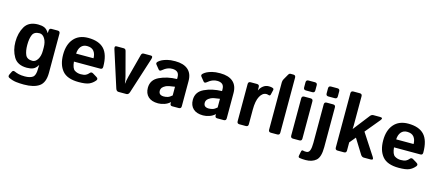

<svg xmlns="http://www.w3.org/2000/svg" viewBox="-59 -1393 5178 2262"><g transform="rotate(15 2529.5 -262.0)"><path d="M39.1 -256.3Q39.1 -363.8 85.7 -443.1Q132.3 -522.5 247.1 -522.5Q291 -522.5 322.3 -509.8Q353.5 -497.1 378.9 -455.1H380.9L382.8 -483.4Q384.8 -512.7 409.2 -512.7H486.3Q515.6 -512.7 515.6 -483.4V-5.4Q515.6 114.3 451.2 159.7Q386.7 205.1 264.6 205.1Q212.9 205.1 168.9 199.7Q125 194.3 80.1 172.9Q56.6 161.6 72.3 130.4L89.8 95.2Q100.6 73.7 125.5 85.4Q145.5 94.7 175 102.1Q204.6 109.4 250 109.4Q312.5 109.4 345.7 86.2Q378.9 63 378.9 -15.1V-23.4Q378.9 -43 380.9 -62.5H378.9Q353.5 -20.5 322.3 -7.8Q291 4.9 247.1 4.9Q132.3 4.9 85.7 -74.5Q39.1 -153.8 39.1 -256.3ZM183.6 -256.3Q183.6 -183.1 203.9 -137Q224.1 -90.8 290 -90.8Q326.7 -90.8 352.8 -132.1Q378.9 -173.3 378.9 -239.3V-278.3Q378.9 -344.2 352.8 -385.5Q326.7 -426.8 290 -426.8Q224.1 -426.8 203.9 -380.6Q183.6 -334.5 183.6 -256.3Z M621.1 -256.3Q621.1 -379.9 682.9 -451.2Q744.6 -522.5 857.4 -522.5Q988.3 -522.5 1051.8 -455.1Q1115.2 -387.7 1115.2 -238.3Q1115.2 -209 1087.9 -209H765.6Q773.4 -127.9 805.7 -106.9Q837.9 -85.9 880.4 -85.9Q920.9 -85.9 942.4 -96.7Q963.9 -107.4 978.5 -126Q995.1 -147.5 1019.5 -132.8L1068.4 -103Q1097.2 -85.4 1076.7 -61Q1046.9 -25.4 1006.8 -7.8Q966.8 9.8 880.4 9.8Q740.2 9.8 680.7 -61.5Q621.1 -132.8 621.1 -256.3ZM766.1 -306.6H978.5Q978.5 -359.4 952.1 -392.8Q925.8 -426.3 868.2 -426.3Q822.3 -426.3 795.4 -394.3Q768.6 -362.3 766.1 -306.6Z M1188 -474.6Q1175.8 -512.7 1204.1 -512.7H1291.5Q1314.5 -512.7 1320.8 -487.8L1396.5 -201.7Q1402.8 -177.7 1407 -154.3Q1411.1 -130.9 1412.1 -116.2H1415Q1416 -130.9 1420.2 -154.3Q1424.3 -177.7 1430.7 -201.7L1506.3 -487.8Q1512.7 -512.7 1535.6 -512.7H1623Q1651.4 -512.7 1639.2 -474.6L1497.6 -32.7Q1487.3 0 1461.9 0H1365.2Q1339.8 0 1329.6 -32.7Z M1686.5 -136.7Q1686.5 -234.4 1779.8 -278.3Q1873 -322.3 1992.7 -325.2V-344.7Q1992.7 -389.6 1970.2 -408.2Q1947.8 -426.8 1907.7 -426.8Q1879.4 -426.8 1857.7 -418.7Q1835.9 -410.6 1820.1 -400.1Q1804.2 -389.6 1791.5 -378.9Q1769 -359.4 1754.4 -377L1713.9 -426.8Q1698.7 -445.3 1721.2 -464.8Q1738.3 -480 1761 -491.2Q1783.7 -502.4 1821.3 -512.5Q1858.9 -522.5 1918.9 -522.5Q2020.5 -522.5 2075 -475.6Q2129.4 -428.7 2129.4 -337.4V-29.3Q2129.4 0 2100.1 0H2020Q1993.7 0 1993.7 -29.3V-43.9H1992.7Q1963.9 -16.1 1923.6 -3.2Q1883.3 9.8 1849.6 9.8Q1769.5 9.8 1728 -29.5Q1686.5 -68.8 1686.5 -136.7ZM1831.1 -139.6Q1831.1 -122.6 1837.9 -110.1Q1844.7 -97.7 1859.4 -91.8Q1874 -85.9 1892.1 -85.9Q1917 -85.9 1940.4 -92.8Q1963.9 -99.6 1992.7 -125V-231Q1910.6 -221.7 1882.8 -207Q1855 -192.4 1843 -176.8Q1831.1 -161.1 1831.1 -139.6Z M2234.9 -136.7Q2234.9 -234.4 2328.1 -278.3Q2421.4 -322.3 2541 -325.2V-344.7Q2541 -389.6 2518.6 -408.2Q2496.1 -426.8 2456.1 -426.8Q2427.7 -426.8 2406 -418.7Q2384.3 -410.6 2368.4 -400.1Q2352.5 -389.6 2339.8 -378.9Q2317.4 -359.4 2302.7 -377L2262.2 -426.8Q2247.1 -445.3 2269.5 -464.8Q2286.6 -480 2309.3 -491.2Q2332 -502.4 2369.6 -512.5Q2407.2 -522.5 2467.3 -522.5Q2568.8 -522.5 2623.3 -475.6Q2677.7 -428.7 2677.7 -337.4V-29.3Q2677.7 0 2648.4 0H2568.4Q2542 0 2542 -29.3V-43.9H2541Q2512.2 -16.1 2471.9 -3.2Q2431.6 9.8 2397.9 9.8Q2317.9 9.8 2276.4 -29.5Q2234.9 -68.8 2234.9 -136.7ZM2379.4 -139.6Q2379.4 -122.6 2386.2 -110.1Q2393.1 -97.7 2407.7 -91.8Q2422.4 -85.9 2440.4 -85.9Q2465.3 -85.9 2488.8 -92.8Q2512.2 -99.6 2541 -125V-231Q2459 -221.7 2431.2 -207Q2403.3 -192.4 2391.4 -176.8Q2379.4 -161.1 2379.4 -139.6Z M2839.8 0Q2810.5 0 2810.5 -29.3V-483.4Q2810.5 -512.7 2839.8 -512.7H2917Q2946.3 -512.7 2946.3 -483.4V-443.4H2948.2Q2960.9 -474.6 2990.7 -498.5Q3020.5 -522.5 3061 -522.5Q3088.9 -522.5 3106.9 -515.6Q3124 -509.3 3120.1 -492.2L3106.4 -434.1Q3102.1 -414.6 3080.1 -422.4Q3067.4 -426.8 3055.7 -426.8Q3008.8 -426.8 2978 -370.6Q2947.3 -314.5 2947.3 -207V-29.3Q2947.3 0 2918 0Z M3223.6 0Q3194.3 0 3194.3 -29.3V-606Q3194.3 -627.9 3204.6 -646L3242.2 -711.9Q3252.9 -730.5 3267.6 -730.5H3301.8Q3331.1 -730.5 3331.1 -701.2V-29.3Q3331.1 0 3301.8 0Z M3493.2 0Q3463.9 0 3463.9 -29.3V-483.4Q3463.9 -512.7 3493.2 -512.7H3571.3Q3600.6 -512.7 3600.6 -483.4V-29.3Q3600.6 0 3571.3 0ZM3493.2 -587.9Q3463.9 -587.9 3463.9 -617.2V-679.7Q3463.9 -709 3493.2 -709H3571.3Q3600.6 -709 3600.6 -679.7V-617.2Q3600.6 -587.9 3571.3 -587.9Z M3627.4 199.7Q3608.9 196.3 3613.3 174.3L3624 120.6Q3628.4 98.1 3648.9 106Q3657.7 109.4 3684.1 109.4Q3714.8 109.4 3726.6 77.1Q3738.3 44.9 3738.3 -12.7V-483.4Q3738.3 -512.7 3767.6 -512.7H3845.7Q3875 -512.7 3875 -483.4V2Q3875 123 3827.6 164.1Q3780.3 205.1 3701.2 205.1Q3657.2 205.1 3627.4 199.7ZM3767.6 -587.9Q3738.3 -587.9 3738.3 -617.2V-679.7Q3738.3 -709 3767.6 -709H3845.7Q3875 -709 3875 -679.7V-617.2Q3875 -587.9 3845.7 -587.9Z M4037.1 0Q4007.8 0 4007.8 -29.3V-691.4Q4007.8 -720.7 4037.1 -720.7H4115.2Q4144.5 -720.7 4144.5 -691.4V-332.5Q4144.5 -313 4142.6 -293.5H4144.5L4299.3 -492.7Q4314.9 -512.7 4337.4 -512.7H4417.5Q4462.4 -512.7 4432.6 -476.6L4285.2 -298.3L4456.1 -36.1Q4479.5 0 4440.9 0H4357.4Q4333 0 4317.4 -25.4L4206.5 -203.6L4144.5 -128.9V-29.3Q4144.5 0 4115.2 0Z M4524.9 -256.3Q4524.9 -379.9 4586.7 -451.2Q4648.4 -522.5 4761.2 -522.5Q4892.1 -522.5 4955.6 -455.1Q5019 -387.7 5019 -238.3Q5019 -209 4991.7 -209H4669.4Q4677.2 -127.9 4709.5 -106.9Q4741.7 -85.9 4784.2 -85.9Q4824.7 -85.9 4846.2 -96.7Q4867.7 -107.4 4882.3 -126Q4898.9 -147.5 4923.3 -132.8L4972.2 -103Q5001 -85.4 4980.5 -61Q4950.7 -25.4 4910.6 -7.8Q4870.6 9.8 4784.2 9.8Q4644 9.8 4584.5 -61.5Q4524.9 -132.8 4524.9 -256.3ZM4669.9 -306.6H4882.3Q4882.3 -359.4 4856 -392.8Q4829.6 -426.3 4772 -426.3Q4726.1 -426.3 4699.2 -394.3Q4672.4 -362.3 4669.9 -306.6Z"/></g></svg>

Font: Istok Web
Style: Bold
Weight: 700
Designer: Andrey V. Panov
Foundry: Andrey V. Panov
Version: Version 1.0.2g